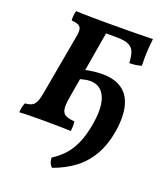

<svg xmlns="http://www.w3.org/2000/svg" viewBox="-164 -788 979 1144"><g transform="rotate(20 325.0 -216.0)"><path d="M6.5 3Q9 -36.5 20.2 -58.3Q46.7 -60.3 62.7 -68.3Q78.6 -76.3 88.1 -97.4Q97.6 -118.5 104.2 -158.3L168.8 -518.7Q177.3 -558.5 175.6 -578.5Q173.9 -598.6 159.5 -606.9Q145 -615.2 112.9 -617.7Q111.5 -630.3 112.7 -645.5Q114 -660.7 118.6 -679Q139.2 -678 168.8 -677.5Q198.3 -677 230.4 -676.5Q262.5 -676 293.1 -676Q323.6 -676 346.8 -676Q416.8 -676 466.7 -676.5Q516.6 -677 550.3 -677.7Q583.9 -678.5 605.7 -679Q602.6 -654 600.4 -622.6Q598.1 -591.3 597.6 -560.7Q597.1 -530.1 598.1 -507.1Q583.4 -502.6 564.4 -499.5Q545.5 -496.5 522.1 -496.5Q520.5 -535.8 512 -562Q503.5 -588.3 477.6 -601.8Q451.8 -615.3 397.2 -615.3H331.7L256.5 -173.1Q249.5 -129.1 253.8 -105Q258 -80.9 277.3 -70.9Q296.7 -60.8 333.4 -58.3Q335.9 -46.1 335.7 -29.9Q335.4 -13.6 332.9 3Q315.8 2 288.8 1.5Q261.7 1 231.7 0.5Q201.6 0 173.5 0Q129.5 0 81.4 0.5Q33.3 1 6.5 3ZM303.3 247.4Q280.4 227.6 279.9 190.4Q322.8 163.6 353.7 129.4Q384.6 95.2 405.7 48.5Q426.9 1.7 439.4 -62.1Q464 -186 436.9 -251.4Q409.9 -316.8 340.9 -316.8Q327 -316.8 311.6 -314Q296.2 -311.3 278.8 -306.3L285.9 -367.4Q345.7 -380.1 393.5 -380.1Q458.9 -380.1 501 -358.4Q543 -336.7 564.7 -297.7Q586.4 -258.7 591 -206.4Q595.7 -154.1 586.2 -92.9Q571.1 0.6 533.3 66.8Q495.4 133 437.7 176.5Q379.9 219.9 303.3 247.4Z"/></g></svg>

Font: Vollkorn
Style: Italic
Weight: 400
Italic angle: -11°
Designer: Friedrich Althausen
Foundry: Friedrich Althausen
Version: Version 5.001